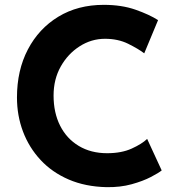

<svg xmlns="http://www.w3.org/2000/svg" viewBox="-20 -764 737 792"><path d="M647 -61Q635 -51 602.5 -34Q570 -17 523 -4Q476 9 419 8Q332 6 263.5 -23.5Q195 -53 147.5 -104Q100 -155 75 -221Q50 -287 50 -362Q50 -474 95 -560Q140 -646 220.5 -695Q301 -744 408 -744Q482 -744 539 -724Q596 -704 632 -681L575 -544Q550 -563 508.5 -583.5Q467 -604 413 -604Q357 -604 308.5 -573Q260 -542 230.5 -489.5Q201 -437 201 -370Q201 -299 228 -245.5Q255 -192 305 -162Q355 -132 422 -132Q481 -132 523 -151Q565 -170 587 -191Z"/></svg>

Font: Reem Kufi
Style: Bold
Weight: 700
Designer: Khaled Hosny
Version: Version 1.001